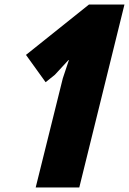

<svg xmlns="http://www.w3.org/2000/svg" viewBox="-20 -830 571 850"><path d="M331 0H138L258 -483L285 -564H283L223 -499L182 -466L95 -587L374 -810H531Z"/></svg>

Font: TypoPRO Sinkin Sans
Style: 800 Black Italic
Weight: 900
Italic angle: -112°
Designer: Keith Bates
Foundry: K-Type
Version: Sinkin Sans (version 1.0)  by Keith Bates   •   © 2014   www